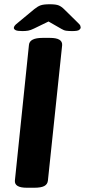

<svg xmlns="http://www.w3.org/2000/svg" viewBox="-20 -880 399 902"><path d="M106 2Q47 2 50 -32L116 -669Q119 -702 180 -702H215Q274 -702 272 -668L205 -31Q203 -14 188 -6Q173 2 141 2ZM85 -734Q61 -734 53 -738.5Q45 -743 45 -749Q45 -753 48.5 -758.5Q52 -764 65 -774L141 -837Q157 -850 171 -855Q185 -860 214 -860Q243 -860 256 -854.5Q269 -849 282 -836L345 -774Q356 -764 357.5 -758.5Q359 -753 359 -751Q359 -745 352 -739.5Q345 -734 319 -734Q304 -734 292 -735.5Q280 -737 269 -744L208 -779L140 -746Q124 -738 112 -736Q100 -734 85 -734Z"/></svg>

Font: Asap Semi Expanded Semi Expanded Regular
Style: Bold Italic
Weight: 700
Width: 6
Italic angle: -6°
Designer: Pablo Cosgaya
Foundry: Omnibus-Type
Version: Version 3.001; ttfautohint (v1.8.4.7-5d5b)